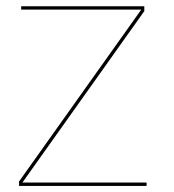

<svg xmlns="http://www.w3.org/2000/svg" viewBox="-20 -610 570 630"><path d="M42.5 0V-14.5L443.5 -578.5H49.5V-589.5H453.5V-573.5L53.5 -11H461V0Z"/></svg>

Font: Anybody ExtraExpanded Thin
Style: Regular
Weight: 100
Width: 8
Designer: Tyler Finck
Foundry: Etcetera Type Company
Version: Version 1.010; ttfautohint (v1.8.3) -l 8 -r 50 -G 200 -x 14 